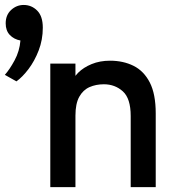

<svg xmlns="http://www.w3.org/2000/svg" viewBox="-61 -774 697 794"><path d="M147 0V-511H251V-398.5L236.5 -427Q240.5 -451.5 262.2 -473.2Q284 -495 318 -509Q352 -523 394 -523Q448.5 -523 491.2 -501.8Q534 -480.5 558.5 -432.8Q583 -385 583 -305V0H479.5V-294Q479.5 -367 447 -396.2Q414.5 -425.5 368.5 -425.5Q336 -425.5 309.2 -413.8Q282.5 -402 266.8 -373.8Q251 -345.5 251 -296V0ZM7 -437.5 -41 -464.5Q-21.5 -486 -0.8 -524.2Q20 -562.5 23.5 -606.5Q-3.5 -611.5 -20.5 -629.5Q-37.5 -647.5 -37.5 -677.5Q-37.5 -712 -15 -732.8Q7.5 -753.5 37 -753.5Q69.5 -753.5 92.8 -730.2Q116 -707 116 -659.5Q116 -609.5 99 -565.5Q82 -521.5 56.8 -488.2Q31.5 -455 7 -437.5Z"/></svg>

Font: Overpass Mono SemiBold
Style: Regular
Weight: 600
Monospace: yes
Designer: Delve Withrington, Dave Bailey
Foundry: Delve Fonts LLC
Version: Version 4.000